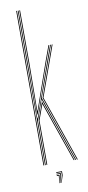

<svg xmlns="http://www.w3.org/2000/svg" viewBox="-100 -838 447 979"><g transform="rotate(-10 124.0 -348.5)"><path d="M68 0V-800H72V-509L71.2 -242.2H73.2L165.8 -504.5L200.2 -600H204.5L111.5 -340.2L229.5 0H225.2L109.2 -334.2L72 -228.5V0ZM76 0V-229.8L109.2 -322.2L221 0H216.8L109 -310.2L80 -229V0ZM60 0V-800H64V0ZM233.8 0 115.8 -340.2 208.8 -600H213L120 -340.2L238 0ZM74 -261.2 76 -514V-800H80V-518L77.5 -281.2H79.5L162 -518L191.8 -600H196L163.8 -511.5L76 -261.2ZM133.8 103 144 65V49H118V45H148V65L136.2 103ZM124.2 103 128 65H118V61H132V65L126.5 103ZM129 103 136 65V57H118V53H140V65L131.2 103Z"/></g></svg>

Font: Big Shoulders Inline Display Thin Thin
Style: Regular
Weight: 250
Version: Version 2.002